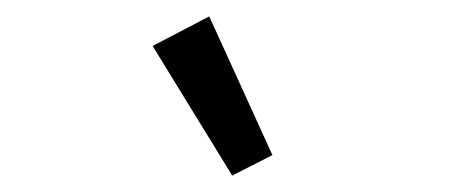

<svg xmlns="http://www.w3.org/2000/svg" viewBox="-20 -799 580 234"><path d="M166 -743 235 -779 312 -610 263 -585Z"/></svg>

Font: IBM Plex Sans Cond
Style: Regular
Weight: 400
Width: 3
Designer: Mike Abbink, Paul van der Laan, Pieter van Rosmalen
Foundry: Bold Monday
Version: Version 1.3